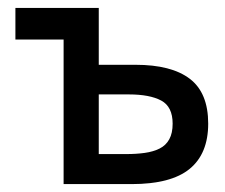

<svg xmlns="http://www.w3.org/2000/svg" viewBox="-20 -466 569 486"><path d="M141 -366H19V-446H230V-302H323Q414 -302 460.5 -266.5Q507 -231 507 -153Q507 -77 460 -38.5Q413 0 313 0H141ZM300 -76Q325 -76 346.5 -79Q368 -82 384 -90Q400 -98 408.5 -113.5Q417 -129 417 -153Q417 -196 388 -211.5Q359 -227 306 -227H230V-76Z"/></svg>

Font: Tilda Sans Medium
Style: Regular
Weight: 500
Designer: ParaType Ltd
Foundry: ParaType Ltd
Version: Version 1.009